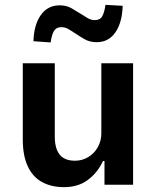

<svg xmlns="http://www.w3.org/2000/svg" viewBox="-20 -762 645 792"><path d="M244 10Q192 10 153.5 -11Q115 -32 94.5 -76Q74 -120 74 -186V-501H206V-197Q206 -166 215 -143.5Q224 -121 242.5 -110Q261 -99 289 -99Q319 -99 344 -114Q369 -129 383.5 -155Q398 -181 398 -211V-501H529V0H411V-98H405Q382 -49 342 -19.5Q302 10 244 10ZM189 -587 118 -592Q120 -660 148.5 -700Q177 -740 226 -740Q254 -740 275 -728Q296 -716 313 -705Q326 -697 340.5 -688Q355 -679 371 -679Q393 -679 402 -695.5Q411 -712 415 -742L486 -738Q484 -669 456 -628.5Q428 -588 379 -588Q350 -588 328.5 -600.5Q307 -613 291 -624Q277 -633 263 -641.5Q249 -650 233 -650Q212 -650 202.5 -634Q193 -618 189 -587Z"/></svg>

Font: Nunito Sans 7pt SemiCondensed
Style: Bold
Weight: 700
Width: 4
Designer: Vernon Adams
Foundry: Vernon Adams
Version: Version 3.101;gftools[0.9.27]